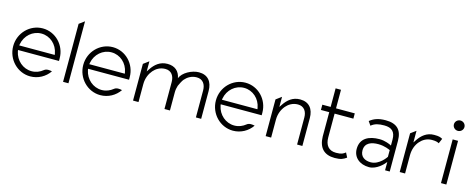

<svg xmlns="http://www.w3.org/2000/svg" viewBox="-34 -1231 4499 1829"><g transform="rotate(15 2216.0 -316.5)"><path d="M41 -226C41 -95 145 11 271 11C349 11 418 -28 460 -89C441 -94 404 -99 383 -81C352 -56 315 -40 271 -40C186 -40 114 -103 97 -189L95 -202H499V-227C499 -357 397 -462 271 -462C145 -462 41 -357 41 -226ZM95 -247 97 -260C113 -347 185 -411 271 -411C357 -411 428 -347 443 -260L445 -247Z M588 -20H641V-631L588 -592Z M732 -226C732 -95 836 11 962 11C1040 11 1109 -28 1151 -89C1132 -94 1095 -99 1074 -81C1043 -56 1006 -40 962 -40C877 -40 805 -103 788 -189L786 -202H1190V-227C1190 -357 1088 -462 962 -462C836 -462 732 -357 732 -226ZM786 -247 788 -260C804 -347 876 -411 962 -411C1048 -411 1119 -347 1134 -260L1136 -247Z M1278 -20H1332V-197C1332 -256 1354 -303 1382 -336C1407 -365 1446 -391 1498 -391C1560 -391 1588 -344 1588 -286V-20H1642V-197C1642 -222 1646 -245 1653 -266C1661 -284 1680 -323 1692 -336C1717 -365 1756 -391 1808 -391C1870 -391 1898 -344 1898 -286V-20H1950V-294C1950 -385 1905 -443 1816 -443C1748 -443 1657 -396 1636 -336C1624 -403 1580 -443 1506 -443C1432 -443 1384 -400 1350 -349L1332 -322V-422L1278 -382Z M2040 -226C2040 -95 2144 11 2270 11C2348 11 2417 -28 2459 -89C2440 -94 2403 -99 2382 -81C2351 -56 2314 -40 2270 -40C2185 -40 2113 -103 2096 -189L2094 -202H2498V-227C2498 -357 2396 -462 2270 -462C2144 -462 2040 -357 2040 -226ZM2094 -247 2096 -260C2112 -347 2184 -411 2270 -411C2356 -411 2427 -347 2442 -260L2444 -247Z M2586 -20H2640V-197C2640 -256 2662 -303 2690 -336C2715 -365 2754 -391 2806 -391C2868 -391 2896 -344 2896 -286V-20H2948V-294C2948 -385 2903 -443 2814 -443C2740 -443 2692 -400 2658 -349L2640 -322V-422L2586 -382Z M3030 -397H3112V-158C3114 -47 3169 11 3274 11C3336 11 3359 -2 3389 -23L3366 -68C3344 -51 3328 -40 3274 -40C3200 -40 3165 -87 3165 -163V-397H3350V-449H3165V-632H3112V-449H3030Z M3455 -127C3455 -44 3520 11 3613 11C3689 11 3752 -62 3752 -62L3769 -82V0H3815V-302C3815 -412 3761 -462 3652 -462C3578 -462 3535 -443 3497 -413L3524 -374C3559 -403 3597 -411 3652 -411C3725 -411 3762 -379 3762 -301V-242L3748 -249C3748 -249 3698 -273 3643 -273C3536 -273 3455 -232 3455 -127ZM3512 -128C3512 -205 3579 -224 3643 -224C3708 -224 3755 -200 3762 -197V-131C3761 -129 3702 -38 3616 -38C3559 -38 3512 -65 3512 -128Z M3908 -20H3961V-201C3961 -259 3981 -307 4010 -340C4035 -369 4074 -395 4126 -395C4163 -395 4181 -390 4196 -381L4217 -430C4195 -441 4185 -447 4134 -447C4061 -447 4013 -404 3979 -353L3961 -326V-441L3908 -402Z M4289 -593C4289 -565 4312 -542 4341 -542C4370 -542 4393 -565 4393 -593C4393 -621 4370 -644 4341 -644C4312 -644 4289 -621 4289 -593ZM4315 -20H4368V-451H4315Z"/></g></svg>

Font: Charger Sport
Style: ExLit
Weight: 200
Designer: Jasper
Foundry: Cannot Into Space Fonts
Version: Version 1.1